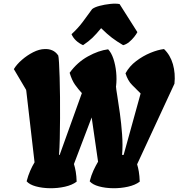

<svg xmlns="http://www.w3.org/2000/svg" viewBox="-20 -1023 968 1042"><path d="M396 -37.1Q371.6 -18.6 332.5 -9.8Q293.5 -1 251.5 -1.5Q209.5 -2 174.8 -11.5Q140.1 -21 124.5 -39.1Q132.8 -70.8 144 -96.4Q155.3 -122.1 167.5 -142.1L122.6 -530.3L121.6 -535.6L55.2 -647.9Q70.3 -673.3 98.6 -698Q127 -722.7 159.9 -739.5Q192.9 -756.3 222.7 -756.8Q245.6 -757.8 264.2 -749.5Q282.7 -741.2 295.4 -722.7H295.9Q298.3 -715.3 300.3 -683.1Q302.2 -650.9 303.7 -602.3Q305.2 -553.7 305.7 -496.3Q306.2 -439 305.9 -380.6Q305.7 -322.3 304.4 -270.5Q303.2 -218.8 300.3 -182.1H303.7L424.3 -517.6Q404.3 -539.1 387.2 -563.2Q370.1 -587.4 357.9 -627.9Q398.9 -684.6 457 -716.8Q515.1 -749 566.9 -755.4Q584.5 -736.8 595.5 -703.9Q606.4 -670.9 610.4 -631.8Q614.3 -592.8 609.9 -555.2Q609.4 -554.7 609.4 -554.4Q609.4 -554.2 609.4 -554.2Q609.9 -542.5 616.5 -502.9Q623 -463.4 630.6 -408.4Q638.2 -353.5 642.6 -293.9Q647 -234.4 642.6 -182.1H650.9L743.2 -515.6Q720.7 -538.6 697.3 -561.5Q673.8 -584.5 661.1 -625Q682.1 -663.6 718.8 -691.4Q755.4 -719.2 796.1 -736.1Q836.9 -752.9 870.1 -756.8Q904.3 -724.1 918.5 -674.3Q932.6 -624.5 926.8 -568.8L724.1 -131.3Q729.5 -114.3 733.4 -91.6Q737.3 -68.8 738.3 -37.1Q713.9 -18.6 674.8 -9.8Q635.7 -1 593.8 -1.5Q551.8 -2 517.1 -11.5Q482.4 -21 466.8 -39.1Q475.6 -73.2 487.5 -98.6Q499.5 -124 512.2 -145.5L477.5 -385.7L381.3 -132.8Q387.2 -113.8 391.1 -91.3Q395 -68.8 396 -37.1ZM430.7 -777.8Q384.8 -799.3 368.2 -837.4Q404.3 -870.6 429.7 -905Q455.1 -939.5 480 -973.6Q492.7 -983.9 520.3 -991.2Q547.9 -998.5 578.1 -1001.7Q608.4 -1004.9 628.9 -1001L725.6 -848.6Q720.2 -837.9 708.3 -822.8Q696.3 -807.6 680.9 -794.9Q665.5 -782.2 648.4 -777.8Q614.3 -797.9 588.1 -817.6Q562 -837.4 528.8 -870.1Q502.9 -838.4 482.2 -818.4Q461.4 -798.3 430.7 -777.8Z"/></svg>

Font: Fruktur
Style: Italic
Weight: 400
Italic angle: -8°
Designer: Viktoriya Grabowska, Eben Sorkin
Foundry: Viktoriya Grabowska
Version: Version 1.008; ttfautohint (v1.8.4.7-5d5b)